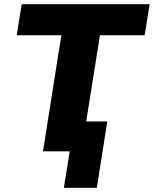

<svg xmlns="http://www.w3.org/2000/svg" viewBox="-20 -725 737 920"><path d="M286 175 314 0H186L274 -556H60L84 -705H697L673 -556H459L393 -143H494L444 175Z"/></svg>

Font: Winston ExtraBold
Style: Italic
Weight: 800
Italic angle: -9°
Designer: Original fonts by Vernon Adams / Changes by Cristiano Sobral
Foundry: Original fonts by Vernon Adams / Changes by Cristiano Sobral
Version: Version 2.503;July 17, 2020;FontCreator 13.0.0.2655 64-bit